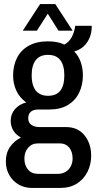

<svg xmlns="http://www.w3.org/2000/svg" viewBox="-20 -743 478 952"><path d="M139 189Q102 189 72.5 172Q43 155 26 125Q9 95 9 57Q9 15 30 -15Q51 -45 84 -61Q59 -74 46 -96Q33 -118 33 -144Q33 -177 54 -201.5Q75 -226 110 -235Q78 -258 61.5 -292.5Q45 -327 45 -369Q45 -418 64.5 -456.5Q84 -495 123 -516.5Q162 -538 218 -538Q242 -538 262.5 -534Q283 -530 299 -522Q323 -535 336 -559.5Q349 -584 353 -615H435Q435 -580 423.5 -554Q412 -528 393 -511.5Q374 -495 348 -488Q370 -465 380.5 -434.5Q391 -404 391 -370Q391 -321 372 -282.5Q353 -244 316 -222Q279 -200 224 -200H169Q147 -200 133.5 -189.5Q120 -179 120 -156Q120 -135 135.5 -124Q151 -113 174 -113H307Q366 -113 399 -72Q432 -31 432 29Q432 73 413.5 109.5Q395 146 361 167.5Q327 189 277 189ZM168 119H268Q289 119 305.5 109Q322 99 331 81.5Q340 64 340 43Q340 9 323 -11.5Q306 -32 277 -32H168Q138 -32 119.5 -10.5Q101 11 101 43Q101 77 119 98Q137 119 168 119ZM218 -268Q259 -268 279 -293.5Q299 -319 299 -369Q299 -419 279 -445Q259 -471 218 -471Q178 -471 157.5 -445Q137 -419 137 -369Q137 -337 146 -314Q155 -291 173.5 -279.5Q192 -268 218 -268ZM93 -591 179 -723H254L340 -591H270L196 -708H238L163 -591Z"/></svg>

Font: Archivo Condensed Medium
Style: Regular
Weight: 500
Width: 3
Designer: Hector Gatti
Foundry: Omnibus-Type
Version: Version 2.001